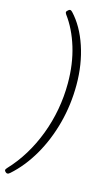

<svg xmlns="http://www.w3.org/2000/svg" viewBox="-179 -835 627 1096"><g transform="rotate(15 135.0 -286.5)"><path d="M90 -784Q95 -784 98.5 -781.5Q102 -779 105 -776Q167 -710 202 -605.5Q237 -501 237 -379Q237 -262 208 -152.5Q179 -43 126 48.5Q73 140 2 203Q-4 208 -7 209.5Q-10 211 -14 211Q-17 211 -21 208.5Q-25 206 -28 202Q-31 198 -31 195Q-31 192 -28 187.5Q-25 183 -22 180Q27 128 65.5 65Q104 2 131.5 -70.5Q159 -143 173 -220Q187 -297 187 -376Q187 -490 157.5 -586.5Q128 -683 76 -753Q73 -757 72 -760.5Q71 -764 71 -765Q71 -769 75 -773.5Q79 -778 83.5 -781Q88 -784 90 -784Z"/></g></svg>

Font: Asap ExtraLight
Style: Italic
Weight: 250
Italic angle: -6°
Version: Version 3.001